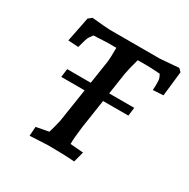

<svg xmlns="http://www.w3.org/2000/svg" viewBox="-128 -654 764 776"><g transform="rotate(30 253.5 -266.0)"><path d="M437 -476Q392 -479 378 -479H333Q320 -433 315 -405L300 -305H417L412 -266H294L274 -133Q267 -80 267 -50L328 -45L315 4Q262 0 192 0L107 4L110 -39L168 -50Q175 -71 184 -110L208 -266H99L104 -305H214L230 -410Q233 -431 233 -479H190Q179 -479 128 -476Q114 -458 111 -450Q108 -442 98 -405L50 -408L73 -523L89 -536Q160 -529 174 -529H407L494 -536L507 -523L494 -408L446 -405Q447 -417 447 -429Q447 -441 446.5 -450.5Q446 -460 437 -476Z"/></g></svg>

Font: Andada SC
Style: Italic
Weight: 400
Italic angle: -8.29999°
Designer: Carolina Giovagnoli
Foundry: Carolina Giovagnoli
Version: Version 1.003